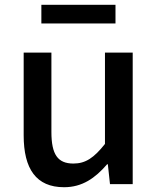

<svg xmlns="http://www.w3.org/2000/svg" viewBox="-20 -770 660 803"><path d="M79 -204C79 -64 131 13 248 13C324 13 378 -25 428 -83H431L440 0H535V-550H419V-168C373 -110 338 -86 287 -86C222 -86 195 -123 195 -218V-550H79ZM153 -750V-672H463V-750Z"/></svg>

Font: Kinto Sans Med
Style: Regular
Weight: 500
Designer: Authors: Ryoko NISHIZUKA  (kana & ideographs); Paul D. Hunt (Latin, Greek & Cyrillic); Wenlong ZHANG  (bopomofo); Sandol
Foundry: Adobe Systems Incorporated, ookami Inc.
Version: Version 0.001